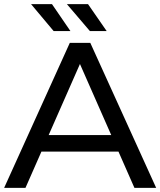

<svg xmlns="http://www.w3.org/2000/svg" viewBox="-21 -907 774 927"><path d="M551 -175H179L102 0H-1L316 -700H415L733 0H628ZM516 -255 365 -598 214 -255ZM129 -887H230L319 -757H238ZM302 -887H404L494 -757H413Z"/></svg>

Font: Idrija
Style: Regular
Weight: 500
Designer: Julieta Ulanovsky
Foundry: Julieta Ulanovsky
Version: Version 7.200